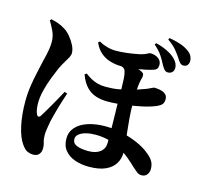

<svg xmlns="http://www.w3.org/2000/svg" viewBox="-127 -995 1255 1203"><g transform="rotate(15 500.0 -393.5)"><path d="M545 53Q497 53 456 39Q415 25 390 -5Q365 -35 365 -82Q365 -125 393 -156Q421 -187 470.5 -203Q520 -219 583 -219Q640 -219 695 -206Q750 -193 796 -172.5Q842 -152 871 -128Q900 -106 913 -84.5Q926 -63 926 -34Q926 -13 914 3Q902 19 879 19Q861 19 847 7.5Q833 -4 819 -16Q765 -69 719 -98Q673 -127 629 -139.5Q585 -152 536 -152Q503 -152 475.5 -145Q448 -138 431 -124.5Q414 -111 414 -92Q414 -65 441 -53Q468 -41 519 -41Q567 -41 594.5 -63Q622 -85 622 -123Q622 -177 621.5 -223.5Q621 -270 620 -308Q619 -346 618.5 -376Q618 -406 618 -426Q618 -450 617.5 -479.5Q617 -509 615.5 -536Q614 -563 609 -580Q605 -600 584 -607.5Q563 -615 549 -619L590 -636Q609 -635 632 -631Q655 -627 676.5 -621.5Q698 -616 710 -609Q724 -602 726 -592.5Q728 -583 724 -569Q715 -538 712.5 -493.5Q710 -449 710 -408Q710 -352 714 -306.5Q718 -261 722 -223.5Q726 -186 730 -153Q734 -120 734 -89Q734 -50 714.5 -17.5Q695 15 653.5 34Q612 53 545 53ZM188 70Q173 70 153.5 62.5Q134 55 113 24Q87 -13 71.5 -82.5Q56 -152 56 -240Q56 -292 63.5 -341.5Q71 -391 81 -434.5Q91 -478 98 -511Q104 -534 108.5 -554.5Q113 -575 116.5 -596.5Q120 -618 120 -643Q120 -680 103 -715Q86 -750 73 -770L81 -779Q104 -774 126.5 -766.5Q149 -759 174 -743Q194 -731 213.5 -707.5Q233 -684 246.5 -657.5Q260 -631 260 -607Q260 -594 252 -578.5Q244 -563 231 -542.5Q218 -522 204 -493Q193 -467 176.5 -425.5Q160 -384 148 -337.5Q136 -291 136 -250Q136 -230 139 -211Q142 -192 147 -183Q152 -170 159.5 -169Q167 -168 174 -178Q181 -189 194.5 -211.5Q208 -234 223.5 -261Q239 -288 254 -315Q269 -342 279 -361L297 -355Q289 -332 281 -306Q273 -280 265 -254Q257 -228 251 -203Q245 -178 240 -158Q235 -132 231.5 -108Q228 -84 228 -70Q228 -40 234 -23Q240 -6 240 16Q240 39 227.5 54.5Q215 70 188 70ZM554 -372Q514 -372 479.5 -382.5Q445 -393 417.5 -420.5Q390 -448 371 -499L383 -508Q402 -493 422 -482Q442 -471 465.5 -464.5Q489 -458 517 -458Q565 -458 598.5 -464Q632 -470 662 -477Q690 -485 719.5 -494.5Q749 -504 772 -513Q789 -520 800 -526Q811 -532 813 -532Q819 -532 833 -531Q847 -530 863 -525.5Q879 -521 890.5 -510Q902 -499 902 -479Q902 -461 894 -449Q886 -437 859 -425Q818 -408 768.5 -398Q719 -388 672 -381Q638 -377 610.5 -374.5Q583 -372 554 -372ZM580 -608Q544 -608 509 -618Q474 -628 446 -651.5Q418 -675 401 -715L411 -723Q435 -709 464 -701Q493 -693 521 -693Q552 -693 591 -697.5Q630 -702 669 -710Q700 -717 715 -725.5Q730 -734 737 -734Q765 -734 787 -719Q809 -704 809 -678Q809 -661 802.5 -652.5Q796 -644 784 -640Q762 -633 735 -627Q708 -621 679 -616.5Q650 -612 624.5 -610Q599 -608 580 -608ZM872 -646Q857 -646 848 -656.5Q839 -667 829 -685Q817 -709 800 -735.5Q783 -762 747 -794L754 -804Q794 -795 828.5 -778Q863 -761 884 -740Q898 -725 903.5 -712.5Q909 -700 910 -685Q909 -665 898 -655.5Q887 -646 872 -646ZM954 -713Q941 -713 931.5 -723Q922 -733 912 -750Q901 -767 880.5 -793Q860 -819 821 -846L827 -857Q872 -849 904 -837.5Q936 -826 959 -808Q976 -795 982.5 -779.5Q989 -764 989 -752Q989 -736 980.5 -724.5Q972 -713 954 -713Z"/></g></svg>

Font: Noto Serif JP ExtraBold
Style: Regular
Weight: 800
Designer: Ryoko NISHIZUKA 西塚涼子 (kana & ideographs); Frank Grießhammer (Latin, Greek & Cyrillic); Wenlong ZHANG 张文龙 (bopomofo); San
Foundry: Adobe
Version: Version 2.003-H1;hotconv 1.1.1;makeotfexe 2.6.0